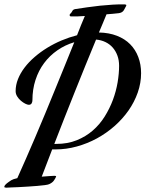

<svg xmlns="http://www.w3.org/2000/svg" viewBox="-80 -780 672 887"><path d="M161.1 -89.8Q148.4 -56.2 136 -24.4Q123.5 7.3 112.8 36.1Q134.3 34.7 148.9 33.4Q163.6 32.2 170.9 32.2Q179.2 32.2 179.2 35.2V36.1Q175.8 44.4 168.9 54.2Q162.1 64 147 70.8Q142.1 73.2 127.2 75.2Q112.3 77.1 92 78.9Q71.8 80.6 49.1 82Q26.4 83.5 6.3 84.5Q-13.7 85.4 -28.6 85.9Q-43.5 86.4 -47.9 86.9H-51.8Q-60.1 86.9 -60.1 83Q-60.1 74.7 -39.1 60.1Q-36.1 57.6 -27.8 52.5Q-19.5 47.4 0 43Q18.6 2 39.6 -46.1Q60.5 -94.2 83 -146.5Q105.5 -198.7 128.4 -254.4Q151.4 -310.1 174.3 -366.2Q197.3 -422.4 219.7 -477.5Q242.2 -532.7 263.2 -585Q220.7 -572.3 185.1 -547.6Q149.4 -522.9 123.8 -488.5Q98.1 -454.1 84 -410.6Q69.8 -367.2 69.8 -316.9Q69.8 -308.6 65.9 -302.2Q62 -295.9 53.2 -295.9Q46.9 -295.9 36.6 -301Q26.4 -306.2 16.4 -314.7Q6.3 -323.2 -0.7 -334.7Q-7.8 -346.2 -7.8 -358.9Q-7.8 -387.2 3.2 -414.8Q14.2 -442.4 33.7 -468Q53.2 -493.7 80.1 -516.8Q106.9 -540 138.4 -559.3Q169.9 -578.6 204.8 -593.3Q239.7 -607.9 275.9 -617.2Q285.2 -640.6 293.9 -662.8Q302.7 -685.1 312 -706.1Q295.4 -704.6 279.1 -704.3Q262.7 -704.1 247.1 -704.1Q244.1 -704.1 242.2 -708Q241.2 -709.5 241.7 -711.4Q242.2 -713.4 243.2 -714.8L250 -722.2Q252.9 -728 256.1 -732.2Q259.3 -736.3 266.1 -737.8Q293.9 -742.2 323.2 -746.3Q352.5 -750.5 382.1 -753.7Q411.6 -756.8 440.7 -758.5Q469.7 -760.3 497.1 -759.8Q499 -759.8 502.9 -757.8Q503.9 -756.3 503.4 -754.4Q502.9 -752.4 502 -751L492.2 -732.9Q488.8 -727.1 482.7 -723.6Q476.6 -720.2 469.2 -719.2Q455.6 -717.3 441.4 -716.3Q427.2 -715.3 412.1 -713.9Q403.8 -693.4 395 -672.6Q386.2 -651.9 377 -629.9Q423.8 -628.9 460.2 -614.7Q496.6 -600.6 521.2 -575.7Q545.9 -550.8 558.8 -516.6Q571.8 -482.4 571.8 -441.9Q571.8 -396.5 556.4 -352.5Q541 -308.6 513.7 -269.5Q486.3 -230.5 449 -197.5Q411.6 -164.6 367.7 -140.6Q323.7 -116.7 275.1 -103.3Q226.6 -89.8 176.8 -89.8ZM470.2 -476.1Q470.2 -502 462.4 -523.2Q454.6 -544.4 440.7 -560.3Q426.8 -576.2 407 -585.7Q387.2 -595.2 363.8 -597.2Q339.8 -539.1 314.9 -478Q290 -417 265.4 -355.2Q240.7 -293.5 216.8 -232.9Q192.9 -172.4 170.9 -115.2H180.2Q232.4 -115.2 274.4 -132.1Q316.4 -148.9 348.6 -177Q380.9 -205.1 403.8 -241.9Q426.8 -278.8 441.7 -318.8Q456.5 -358.9 463.4 -399.7Q470.2 -440.4 470.2 -476.1Z"/></svg>

Font: Mervale Script
Style: Regular
Weight: 400
Designer: Astigmatic (AOETI)
Foundry: Astigmatic (AOETI)
Version: Version 1.000